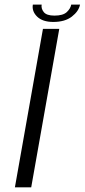

<svg xmlns="http://www.w3.org/2000/svg" viewBox="-20 -798 361 818"><path d="M43.5 0 163 -675H232.5L113 0ZM207 -704.5Q161.5 -704.5 138.2 -727.2Q115 -750 120 -778.5H157.5Q154.5 -761.5 166.5 -746.5Q178.5 -731.5 212 -731.5Q248.5 -731.5 264.5 -746.5Q280.5 -761.5 283.5 -778.5H321Q315.5 -750 286 -727.2Q256.5 -704.5 207 -704.5Z"/></svg>

Font: Anybody ExtraExpanded Light
Style: Italic
Weight: 300
Width: 8
Italic angle: -10°
Designer: Tyler Finck
Foundry: Etcetera Type Company
Version: Version 1.010; ttfautohint (v1.8.3) -l 8 -r 50 -G 200 -x 14 